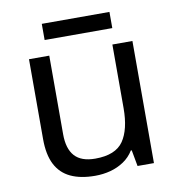

<svg xmlns="http://www.w3.org/2000/svg" viewBox="-78 -749 774 830"><g transform="rotate(-10 309.0 -333.5)"><path d="M533 -536V0H461L448 -71H444Q427 -43 400 -25Q373 -7 341 1.5Q309 10 274 10Q210 10 166.5 -10.5Q123 -31 101 -74Q79 -117 79 -185V-536H168V-191Q168 -127 197 -95Q226 -63 287 -63Q376 -63 410.5 -113Q445 -163 445 -257V-536ZM457 -677V-606H160V-677Z"/></g></svg>

Font: Noto Sans Cherokee
Style: Regular
Weight: 400
Designer: Monotype Design Team
Foundry: Monotype Imaging Inc.
Version: Version 2.001